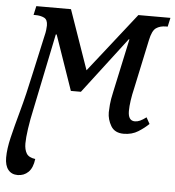

<svg xmlns="http://www.w3.org/2000/svg" viewBox="-57 -586 800 877"><g transform="rotate(5 343.0 -148.0)"><path d="M56 240Q28 240 12.5 220.5Q-3 201 -3 165Q-3 125 9.5 72.5Q22 20 42.5 -54Q63 -128 85 -231L123 -403Q127 -418 128.5 -431.5Q130 -445 130 -452Q130 -479 113.5 -487Q97 -495 74 -495H65L74 -536H233L328 -264L542 -536H689L680 -495H672Q645 -495 627 -482.5Q609 -470 600 -426L552 -201Q545 -172 541 -144.5Q537 -117 537 -96Q537 -51 568 -51Q580 -51 592 -56.5Q604 -62 620 -74L636 -45Q617 -26 588.5 -8Q560 10 522 10Q481 10 463.5 -19.5Q446 -49 446 -82Q446 -93 448 -117Q450 -141 458 -176L511 -422H508L311 -164H265L178 -415H174L103 -71Q91 -17 85 25.5Q79 68 79 93Q79 121 89.5 138.5Q100 156 130 160Q125 201 105 220.5Q85 240 56 240Z"/></g></svg>

Font: Noto Serif Condensed
Style: Italic
Weight: 400
Width: 3
Italic angle: -12°
Designer: Monotype Design Team
Foundry: Monotype Imaging Inc.
Version: Version 2.014; ttfautohint (v1.8.4.7-5d5b)